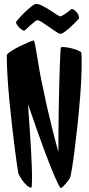

<svg xmlns="http://www.w3.org/2000/svg" viewBox="-20 -952 457 981"><path d="M394.5 -684.6Q396.5 -680.7 397 -657.2Q397.5 -633.8 397 -600.6Q396.5 -567.4 394.5 -529.8Q392.6 -492.2 389.6 -459Q383.8 -384.8 376 -312.5Q368.2 -240.2 360.8 -182.6Q353.5 -125 347.2 -88.4Q340.8 -51.8 339.8 -47.9Q337.9 -43 331.1 -33.2Q324.2 -23.4 316.4 -14.2Q308.6 -4.9 301.3 2Q293.9 8.8 290 8.8Q282.2 2 261.7 -44.9Q252.9 -65.4 240.2 -96.2Q227.5 -127 210.9 -171.9Q194.3 -216.8 172.4 -277.8Q150.4 -338.9 123 -419.9Q128.9 -339.8 132.8 -279.3Q136.7 -218.8 139.2 -173.8Q141.6 -128.9 142.6 -98.1Q143.6 -67.4 143.6 -46.9Q143.6 0 140.6 6.8Q130.9 6.8 119.6 -2.4Q108.4 -11.7 98.6 -24.9Q88.9 -38.1 81.5 -50.8Q74.2 -63.5 73.2 -69.3Q72.3 -73.2 67.4 -105.5Q62.5 -137.7 56.2 -188Q49.8 -238.3 42.5 -301.3Q35.2 -364.3 28.8 -429.7Q22.5 -495.1 18.6 -557.1Q14.6 -619.1 14.6 -668Q14.6 -675.8 34.2 -689Q53.7 -702.1 78.6 -714.4Q103.5 -726.6 125 -735.8Q146.5 -745.1 151.4 -745.1Q155.3 -745.1 159.7 -722.7Q164.1 -700.2 169.4 -666Q174.8 -631.8 182.1 -589.8Q189.5 -547.9 198.2 -509.8Q206.1 -468.8 217.8 -417Q227.5 -373 242.7 -311.5Q257.8 -250 278.3 -174.8Q278.3 -227.5 278.8 -287.1Q279.3 -346.7 280.3 -405.3Q281.2 -463.9 282.7 -518.1Q284.2 -572.3 285.6 -614.3Q287.1 -656.2 288.6 -681.6Q290 -707 291 -709Q293.9 -712.9 309.6 -711.4Q325.2 -710 343.8 -705.6Q362.3 -701.2 377.4 -694.8Q392.6 -688.5 394.5 -684.6ZM341.8 -903.3Q346.7 -908.2 355.5 -903.3Q364.3 -898.4 371.6 -889.6Q378.9 -880.9 382.3 -870.6Q385.7 -860.4 381.8 -855.5Q377.9 -850.6 365.7 -838.4Q353.5 -826.2 339.4 -813Q325.2 -799.8 311.5 -790Q297.9 -780.3 291 -779.3Q283.2 -778.3 266.6 -789.6Q250 -800.8 231 -814Q211.9 -827.1 194.8 -838.4Q177.7 -849.6 169.9 -848.6Q166 -848.6 157.7 -841.8Q149.4 -835 139.6 -826.7Q129.9 -818.4 121.1 -810.1Q112.3 -801.8 108.4 -797.9Q103.5 -793 95.2 -797.9Q86.9 -802.7 79.1 -810.5Q71.3 -818.4 65.9 -827.1Q60.5 -835.9 62.5 -839.8Q64.5 -843.8 77.1 -858.4Q89.8 -873 106 -888.7Q122.1 -904.3 138.2 -917.5Q154.3 -930.7 164.1 -931.6Q175.8 -932.6 195.3 -922.9Q214.8 -913.1 233.9 -900.9Q252.9 -888.7 268.6 -878.4Q284.2 -868.2 289.1 -868.2Q291 -868.2 297.9 -872.1Q304.7 -876 313 -881.3Q321.3 -886.7 329.1 -892.6Q336.9 -898.4 341.8 -903.3Z"/></svg>

Font: Jolly Lodger
Style: Regular
Weight: 400
Designer: Stuart Sandler
Foundry: Font Diner, Inc
Version: Version 1.000